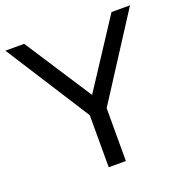

<svg xmlns="http://www.w3.org/2000/svg" viewBox="-126 -811 889 924"><g transform="rotate(-20 319.0 -348.5)"><path d="M96.2 -697.3 319.3 -354.5 543.5 -697.3H638.2L363.3 -270.5V0H275.4V-266.6L0 -697.3Z"/></g></svg>

Font: Lunasima
Style: Regular
Weight: 400
Designer: The DocRepair Project, Monotype Design Team
Foundry: Google
Version: Version 2.009